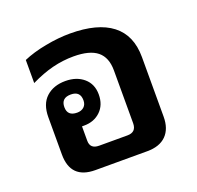

<svg xmlns="http://www.w3.org/2000/svg" viewBox="-98 -623 747 727"><g transform="rotate(-20 275.5 -259.5)"><path d="M168 0Q69 0 69 -99V-249Q69 -302 98.5 -329Q128 -356 176 -356Q221 -356 249.5 -331.5Q278 -307 278 -265Q278 -223 252 -198Q226 -173 186 -173Q181 -173 177 -173Q177 -167 177 -159V-115Q177 -82 213 -82H327Q363 -82 363 -118V-331Q363 -383 332.5 -408Q302 -433 237 -433Q194 -433 152 -422.5Q110 -412 63 -389V-482Q102 -499 154.5 -509Q207 -519 254 -519Q365 -519 422.5 -474.5Q480 -430 480 -342V-102Q480 -53 453.5 -26.5Q427 0 377 0ZM178 -228Q195 -228 205.5 -237.5Q216 -247 216 -264Q216 -301 178 -301Q139 -301 139 -264Q139 -228 178 -228Z"/></g></svg>

Font: Noto Sans Thai Looped UI Medium
Style: Regular
Weight: 500
Designer: Cadson Demak Team
Foundry: Cadson Demak Co., Ltd.
Version: Version 1.000; ttfautohint (v1.8.4.7-5d5b)